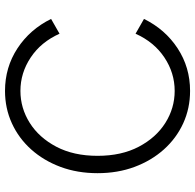

<svg xmlns="http://www.w3.org/2000/svg" viewBox="-26 -745 779 767"><g transform="rotate(-90 363.5 -361.5)"><path d="M612.3 -513.2Q579.1 -587.4 517.3 -628.4Q455.6 -669.4 383.8 -669.4Q315.4 -669.4 256.3 -632.3Q197.3 -595.2 160.9 -526.1Q124.5 -457 124.5 -361.3Q124.5 -265.6 160.9 -196.5Q197.3 -127.4 256.3 -90.3Q315.4 -53.2 383.8 -53.2Q455.6 -53.2 517.3 -94.2Q579.1 -135.3 612.3 -209.5L671.4 -175.8Q629.9 -91.3 554 -41.5Q478 8.3 383.8 8.3Q314.5 8.3 254.6 -19Q194.8 -46.4 150.1 -96.2Q105.5 -146 80.3 -213.4Q55.2 -280.8 55.2 -361.3Q55.2 -441.9 80.3 -509.3Q105.5 -576.7 150.1 -626.5Q194.8 -676.3 254.6 -703.6Q314.5 -731 383.8 -731Q478 -731 554 -681.2Q629.9 -631.3 671.4 -546.9Z"/></g></svg>

Font: Giphurs Light
Style: Regular
Weight: 300
Version: Version 0.920; ttfautohint (v1.8.4.7-5d5b)